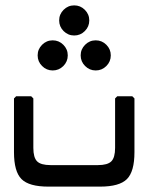

<svg xmlns="http://www.w3.org/2000/svg" viewBox="-20 -694 552 714"><path d="M160 0Q88 0 60 -28Q32 -56 32 -128V-328L40 -336H96L104 -328V-144Q104 -108 118 -94Q132 -80 168 -80H344Q380 -80 394 -94Q408 -108 408 -144V-328L416 -336H472L480 -328V-128Q480 -56 452 -28Q424 0 352 0ZM176 -432Q153 -432 136.5 -448.5Q120 -465 120 -488Q120 -511 136.5 -527.5Q153 -544 176 -544Q199 -544 215.5 -527.5Q232 -511 232 -488Q232 -465 215.5 -448.5Q199 -432 176 -432ZM336 -432Q313 -432 296.5 -448.5Q280 -465 280 -488Q280 -511 296.5 -527.5Q313 -544 336 -544Q359 -544 375.5 -527.5Q392 -511 392 -488Q392 -465 375.5 -448.5Q359 -432 336 -432ZM256 -562Q233 -562 216.5 -578.5Q200 -595 200 -618Q200 -641 216.5 -657.5Q233 -674 256 -674Q279 -674 295.5 -657.5Q312 -641 312 -618Q312 -595 295.5 -578.5Q279 -562 256 -562Z"/></svg>

Font: Hasubi Mono
Style: Regular
Weight: 400
Designer: Eli Heuer
Foundry: Eli Heuer
Version: Version 1.000